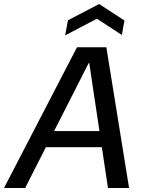

<svg xmlns="http://www.w3.org/2000/svg" viewBox="-53 -935 717 955"><path d="M-33 0 330 -700H476L589 0H484L391 -621H388L72 0ZM114 -203 156 -283H494L507 -203ZM271 -759 285 -834 440 -915 566 -833 553 -761 429 -842Z"/></svg>

Font: DM Sans 36pt Medium
Style: Italic
Weight: 500
Italic angle: -10°
Designer: Colophon Foundry, Jonny Pinhorn
Foundry: Colophon Foundry
Version: Version 4.004;gftools[0.9.30]